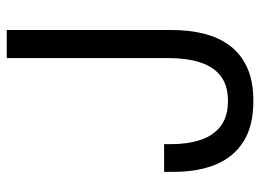

<svg xmlns="http://www.w3.org/2000/svg" viewBox="-123 -655 788 582"><g transform="rotate(-90 271.0 -364.0)"><path d="M256 10Q180 10 132.5 -20.2Q85 -50.5 63 -104.8Q41 -159 41 -231.5Q41 -239 41 -246.2Q41 -253.5 41 -260.5H125Q125 -256 125 -250.8Q125 -245.5 125 -240Q125 -189 138 -150Q151 -111 179.8 -89Q208.5 -67 256 -67Q303 -67 331.5 -89Q360 -111 373 -151.8Q386 -192.5 386 -248V-737.5H471V-237Q471 -183.5 459.5 -138.5Q448 -93.5 422.8 -60.2Q397.5 -27 356.5 -8.5Q315.5 10 256 10Z"/></g></svg>

Font: Epilogue
Style: Regular
Weight: 400
Designer: Tyler Finck
Foundry: Etcetera Type Co
Version: Version 2.112